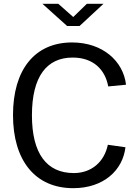

<svg xmlns="http://www.w3.org/2000/svg" viewBox="-20 -974 723 1004"><path d="M357 -752C161 -752 48 -609 48 -372C48 -136 163 10 363 10C521 10 622 -83 636 -204L544 -217C525 -126 457 -69 366 -69C224 -69 147 -171 147 -371C147 -575 225 -673 360 -673C469 -673 530 -609 546 -522L639 -531C625 -654 517 -752 357 -752ZM363 -885 285 -954H202L331 -838H396L521 -954H434Z"/></svg>

Font: Cheyenne Sans
Style: Regular
Weight: 400
Designer: The Public Sans project authors (U.S. Web Design System), Libre Franklin designed by Pablo Impallari and Rodrigo Fuenzal
Foundry: The Cheyenne Sans Project Authors
Version: Version 2.007